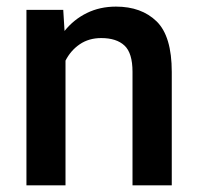

<svg xmlns="http://www.w3.org/2000/svg" viewBox="-20 -558 597 578"><path d="M284.7 -443.4Q247.6 -443.4 220.2 -424.8Q192.9 -406.2 177.2 -375.5V0H59.6V-528.3H170.4L174.3 -464.8Q202.1 -499.5 241.5 -518.8Q280.8 -538.1 329.1 -538.1Q405.8 -538.1 451.4 -493.7Q497.1 -449.2 497.1 -341.3V0H378.9V-341.8Q378.9 -398.4 354.7 -420.9Q330.6 -443.4 284.7 -443.4Z"/></svg>

Font: Vazirmatn RD FD Medium
Style: Regular
Weight: 500
Designer: Saber Rastikerdar
Foundry: Saber Rastikerdar
Version: Version 33.003